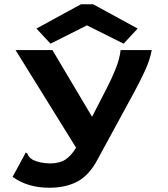

<svg xmlns="http://www.w3.org/2000/svg" viewBox="-20 -706 790 901"><path d="M212 175Q159 175 116.5 162Q74 149 39 124L96 19L100 10L108 14Q111 22 115.5 28.5Q120 35 134 44Q166 60 217 61Q261 60 287.5 42.5Q314 25 337 -13L53 -471H226L412 -158L483 -296Q505 -339 523 -383.5Q541 -428 546 -471H692Q684 -425 659.5 -372.5Q635 -320 610 -274L438 42Q399 116 344 145.5Q289 175 212 175ZM217 -501 151 -572 360 -686H417L626 -572L560 -501L388 -587Z"/></svg>

Font: Inconsolata ExtraExpanded Black
Style: Regular
Weight: 900
Width: 8
Monospace: yes
Designer: Raph Levien, Cyreal, Brenton Simpson
Foundry: Raph Levien, Cyreal, Google
Version: Version 3.001; ttfautohint (v1.8.2.53-6de2)